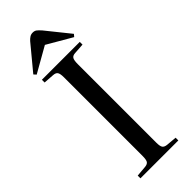

<svg xmlns="http://www.w3.org/2000/svg" viewBox="-299 -963 996 996"><g transform="rotate(-45 199.0 -465.0)"><path d="M60 0V-20L119 -25Q138 -27 144 -37.5Q150 -48 150 -76V-652Q150 -677 143.5 -687.5Q137 -698 117 -699L60 -703V-723H338V-703L279 -699Q262 -698 255.5 -687.5Q249 -677 249 -648V-72Q249 -47 255.5 -37Q262 -27 281 -25L338 -20V0ZM60 -761 48 -774 159 -908Q168 -918 177.5 -924Q187 -930 199 -930Q212 -930 220.5 -924Q229 -918 243 -902L346 -774L335 -761L199 -840Z"/></g></svg>

Font: Literata 60pt
Style: Regular
Weight: 400
Designer: Latin by Veronika Burian and Jose Scaglione. Greek by Irene Vlachou. Cyrillic by Vera Evstafieva.
Foundry: TypeTogether
Version: Version 3.002